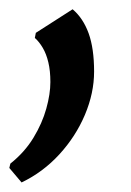

<svg xmlns="http://www.w3.org/2000/svg" viewBox="-45 -134 276 404"><path d="M0.4 249.9 -25.4 219.4 -23.2 210.3Q7 186.2 25.4 155.8Q43.8 125.5 52.4 94.6Q61 63.8 61 38.6Q61 14.8 56.7 -2.9Q52.5 -20.6 45 -33.3Q37.6 -46 28.3 -54.2L30.4 -64.9L107.8 -114.5Q129.9 -95.8 141.5 -63.9Q153 -32 153 16.6Q153 61.7 133.7 107.5Q114.3 153.3 79.8 190.9Q45.4 228.4 0.4 249.9Z"/></svg>

Font: Merriweather Light
Style: Italic
Weight: 300
Italic angle: -7.8°
Designer: Eben Sorkin
Foundry: Eben Sorkin
Version: Version 2.101